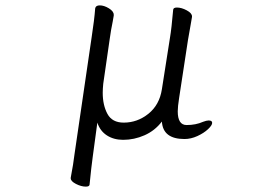

<svg xmlns="http://www.w3.org/2000/svg" viewBox="-20 -504 1040 714"><path d="M624 -468Q625 -476 638 -476Q655 -476 674.5 -465.5Q694 -455 694 -443V-441L689 -412Q679 -357 679 -355L646 -139Q641 -107 641 -90Q641 -39 674 -39Q708 -39 735 -51Q748 -56 756 -56Q769 -56 769 -47Q769 -38 753.5 -23.5Q738 -9 714 2Q690 13 666 13Q586 13 582 -52Q556 -18 517.5 -1Q479 16 438 16Q403 16 377.5 -0.5Q352 -17 342 -48L325 78Q320 113 313 183Q312 190 299 190Q282 190 262.5 180Q243 170 243 159V157Q253 105 257 70L321 -367Q331 -432 334 -473Q336 -484 351 -484Q367 -484 385 -473Q403 -462 403 -449V-446L399 -423Q393 -395 388 -359L364 -193Q362 -173 362 -159Q362 -113 379.5 -80.5Q397 -48 440 -48Q491 -48 532 -81Q573 -114 582 -172L612 -363Q618 -398 624 -468Z"/></svg>

Font: Iansui
Style: Regular
Weight: 400
Designer: But Ko / Fontworks Inc.
Foundry: zi-hi.com / Fontworks Inc.
Version: Version 1.002